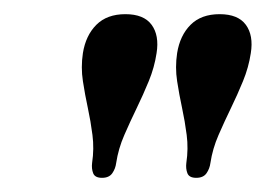

<svg xmlns="http://www.w3.org/2000/svg" viewBox="-20 -660 375 271"><path d="M97 -585Q101 -610 116 -625Q131 -640 157 -640Q183 -640 194 -625Q205 -610 201 -585Q198 -565 190 -545.5Q182 -526 173 -507.5Q164 -489 155.5 -469.5Q147 -450 144 -430Q143 -422 138.5 -415.5Q134 -409 124 -409Q114 -409 111.5 -415.5Q109 -422 110 -430Q113 -450 110.5 -469.5Q108 -489 104 -507.5Q100 -526 97 -545.5Q94 -565 97 -585ZM230 -585Q234 -610 249 -625Q264 -640 290 -640Q316 -640 327 -625Q338 -610 334 -585Q331 -565 323 -545.5Q315 -526 306 -507.5Q297 -489 288.5 -469.5Q280 -450 277 -430Q276 -422 271.5 -415.5Q267 -409 257 -409Q247 -409 244.5 -415.5Q242 -422 243 -430Q246 -450 243.5 -469.5Q241 -489 237 -507.5Q233 -526 230 -545.5Q227 -565 230 -585Z"/></svg>

Font: Gamine
Style: Bold Italic
Weight: 700
Designer: Tapiwanashe Sebastian Garikayi
Version: Version 1.000